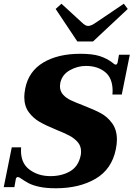

<svg xmlns="http://www.w3.org/2000/svg" viewBox="-23 -998 715 1028"><path d="M275 -950 306 -978 415 -878Q434 -859 449 -859Q465 -859 492 -878L640 -978L661 -950L475 -776H391ZM82 -47Q77 -50 71 -50Q69 -50 66 -47.5Q63 -45 62 -41L54 4H-3L40 -209H90Q84 -130 131.5 -92.5Q179 -55 247 -55Q308 -55 352.5 -81Q397 -107 409 -166Q411 -174 411 -187Q411 -216 393.5 -236.5Q376 -257 350 -271Q324 -285 279 -303Q223 -326 189 -345.5Q155 -365 131 -397.5Q107 -430 107 -479Q107 -497 112 -524Q130 -616 208.5 -663Q287 -710 407 -710Q473 -710 511.5 -697.5Q550 -685 581 -661Q582 -660 587 -656Q592 -652 597 -652Q604 -652 607 -665L614 -705H672L629 -492H579Q580 -499 580 -511Q580 -580 539.5 -612.5Q499 -645 437 -645Q392 -645 351 -622Q310 -599 300 -555Q298 -541 298 -537Q298 -510 314.5 -491.5Q331 -473 355.5 -461.5Q380 -450 424 -433Q481 -411 516.5 -392Q552 -373 577.5 -338Q603 -303 603 -250Q603 -227 597 -198Q575 -91 488 -40.5Q401 10 276 10Q223 10 187 2Q151 -6 129.5 -17.5Q108 -29 82 -47Z"/></svg>

Font: Taviraj
Style: Bold Italic
Weight: 700
Italic angle: -12°
Designer: Katatrad Team
Foundry: CadsonDemak
Version: Version 1.001